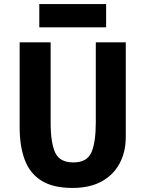

<svg xmlns="http://www.w3.org/2000/svg" viewBox="-20 -907 717 948"><path d="M504 -772V-887H174V-772ZM601 -231V-698H453V-302Q453 -205 431.5 -155Q410 -105 342 -105Q275 -105 252.5 -153.5Q230 -202 230 -302V-698H77V-279Q77 -186 102 -118.5Q127 -51 184.5 -15Q242 21 338 21Q423 21 481.5 -11Q540 -43 570.5 -100Q601 -157 601 -231Z"/></svg>

Font: Repo Bold
Style: Bold
Weight: 700
Designer: Stefan Peev
Foundry: Context Ltd
Version: Version 1.502